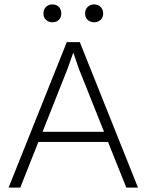

<svg xmlns="http://www.w3.org/2000/svg" viewBox="-20 -851 665 871"><path d="M470 -207H154L72 0H19L283 -660H342L606 0H553ZM452 -253 337 -541 313 -611H312L288 -543L173 -253ZM258 -790Q258 -772 247 -761Q236 -750 218 -750Q200 -750 188.5 -761Q177 -772 177 -790Q177 -808 188.5 -819.5Q200 -831 218 -831Q236 -831 247 -819.5Q258 -808 258 -790ZM448 -790Q448 -772 436.5 -761Q425 -750 407 -750Q389 -750 377.5 -761Q366 -772 366 -790Q366 -808 377.5 -819.5Q389 -831 407 -831Q425 -831 436.5 -819.5Q448 -808 448 -790Z"/></svg>

Font: Work Sans Light
Style: Regular
Weight: 300
Designer: Wei Huang
Foundry: Wei Huang
Version: Version 1.500